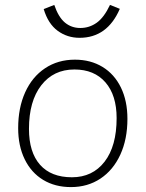

<svg xmlns="http://www.w3.org/2000/svg" viewBox="-20 -755 593 782"><path d="M54 -233Q54 -316 82.5 -379Q111 -442 163.5 -477Q216 -512 285 -512Q349 -512 397.5 -482.5Q446 -453 472.5 -398.5Q499 -344 499 -271Q499 -188 470 -125Q441 -62 389 -27.5Q337 7 269 7Q204 7 155.5 -22.5Q107 -52 80.5 -106.5Q54 -161 54 -233ZM455 -274Q455 -367 409.5 -419.5Q364 -472 283 -472Q198 -472 148 -407.5Q98 -343 98 -230Q98 -135 143 -84Q188 -33 273 -33Q357 -33 406 -96.5Q455 -160 455 -274ZM158 -718 201 -735Q218 -685 244.5 -663Q271 -641 307 -641Q344 -641 374 -662.5Q404 -684 428 -735L468 -719Q417 -601 304 -601Q254 -601 215 -629.5Q176 -658 158 -718Z"/></svg>

Font: Muli ExtraLight
Style: Italic
Weight: 275
Italic angle: -4.541°
Designer: Vernon Adams
Foundry: Vernon Adams
Version: Version 2.001